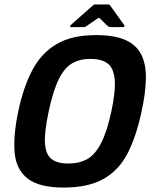

<svg xmlns="http://www.w3.org/2000/svg" viewBox="-20 -836 678 864"><path d="M62 -334Q85 -444 125.5 -520.5Q166 -597 234.5 -637.5Q303 -678 412 -678Q497 -678 546.5 -655Q596 -632 617 -588Q638 -544 636.5 -480Q635 -416 617 -334Q594 -225 555.5 -148.5Q517 -72 448 -32Q379 8 266 8Q157 8 105 -32Q53 -72 46 -148.5Q39 -225 62 -334ZM199 -334Q179 -241 182.5 -190.5Q186 -140 212.5 -120Q239 -100 287 -100Q336 -100 371.5 -119.5Q407 -139 434 -190Q461 -241 481 -334Q501 -428 496 -479.5Q491 -531 463.5 -551Q436 -571 387 -571Q339 -571 304.5 -551Q270 -531 244.5 -479.5Q219 -428 199 -334ZM300 -714Q296 -714 295.5 -717Q295 -720 298 -723L396 -810Q402 -816 407 -816H466Q473 -816 476 -811L539 -723Q541 -720 539.5 -717Q538 -714 533 -714H480Q473 -714 469.5 -716Q466 -718 462 -721L430 -753Q425 -757 419 -753L371 -720Q367 -717 363.5 -715.5Q360 -714 355 -714Z"/></svg>

Font: Glory
Style: Bold Italic
Weight: 700
Italic angle: -12°
Version: Version 1.011